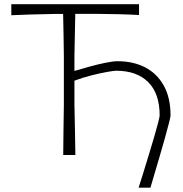

<svg xmlns="http://www.w3.org/2000/svg" viewBox="-20 -733 866 908"><path d="M635.5 154.5Q645 125 657.8 83.8Q670.5 42.5 684 -1.5Q697.5 -45.5 709 -85.2Q720.5 -125 727.8 -152.5Q735 -180 735 -187Q735 -291 680.8 -344.8Q626.5 -398.5 529.5 -398.5Q519.5 -398.5 487.8 -393Q456 -387.5 414 -377Q372 -366.5 332 -351.5V-236.5Q333.5 -171.5 334.5 -115.8Q335.5 -60 336.5 0H279Q279.5 -60 280.2 -115.8Q281 -171.5 282 -237V-469Q281.5 -523.5 280.5 -571Q279.5 -618.5 278.5 -667H236.5Q174 -666 125.8 -664.5Q77.5 -663 33.5 -661V-713H637.5V-662Q594 -664.5 544.8 -665.8Q495.5 -667 431.5 -667.5H336Q335 -619 334 -571.2Q333 -523.5 332 -469V-397.5Q365 -407.5 404.2 -418.2Q443.5 -429 479 -436.2Q514.5 -443.5 536.5 -443.5Q609.5 -443.5 665.8 -414.8Q722 -386 754.2 -328.8Q786.5 -271.5 786.5 -187Q786.5 -180.5 779 -151.2Q771.5 -122 760 -80.5Q748.5 -39 735.2 6Q722 51 710.2 90.8Q698.5 130.5 691.5 154.5Z"/></svg>

Font: Commissioner Loud ExtraLight
Style: Regular
Weight: 200
Designer: Kostas Bartsokas
Foundry: Kostas Bartsokas
Version: Version 1.000; ttfautohint (v1.8.3)